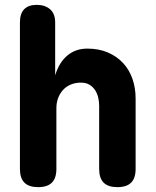

<svg xmlns="http://www.w3.org/2000/svg" viewBox="-20 -760 640 790"><path d="M212 -315V-65Q212 -27 193.5 -8.5Q175 10 137 10Q99 10 80.5 -8.5Q62 -27 62 -65V-667Q62 -704 79.5 -722Q97 -740 131 -740Q165 -740 186 -722Q207 -704 207 -667V-450Q223 -503 257 -531.5Q291 -560 339 -560Q387 -560 424 -544Q461 -528 486.5 -500.5Q512 -473 525 -435.5Q538 -398 538 -355V-65Q538 -27 519.5 -8.5Q501 10 463 10Q425 10 406.5 -8.5Q388 -27 388 -65V-325Q388 -342 384 -359Q380 -376 371 -389.5Q362 -403 348 -411.5Q334 -420 313 -420Q290 -420 271 -412Q252 -404 239 -389.5Q226 -375 219 -356Q212 -337 212 -315Z"/></svg>

Font: Maple Mono ExtraBold
Style: Regular
Weight: 800
Monospace: yes
Designer: subframe7536
Version: Version 7.000